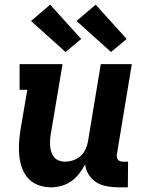

<svg xmlns="http://www.w3.org/2000/svg" viewBox="-20 -795 640 823"><path d="M200 8Q172 8 146 -1Q120 -10 102.5 -28.5Q85 -47 75.5 -72Q66 -97 63 -123.5Q60 -150 61.5 -178Q63 -206 67 -234L97 -410H64V-520H248L197 -216Q195 -203 194.5 -190Q194 -177 195.5 -164.5Q197 -152 201 -140.5Q205 -129 213 -120Q221 -111 233 -106.5Q245 -102 258 -102Q275 -102 292.5 -107.5Q310 -113 324 -125Q338 -137 346 -154Q354 -171 357 -188L412 -520H545L481 -133Q480 -127 481 -121Q482 -115 485.5 -110.5Q489 -106 495 -104Q501 -102 507 -102H529L528 8H488Q463 8 438.5 3.5Q414 -1 394 -13Q374 -25 361 -45.5Q348 -66 345 -90Q334 -70 319.5 -51Q305 -32 286 -18.5Q267 -5 244 1.5Q221 8 200 8ZM456 -572 308 -705 390 -775 523 -628ZM261 -572 113 -705 195 -775 328 -628Z"/></svg>

Font: Iosevka HT Extrabold Extended
Style: Italic
Weight: 800
Width: 7
Italic angle: -9°
Monospace: yes
Designer: Belleve Invis
Foundry: Belleve Invis
Version: Version 32.3.0; ttfautohint (v1.8.4)